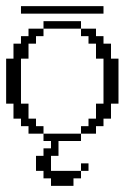

<svg xmlns="http://www.w3.org/2000/svg" viewBox="-20 -459 430 625"><path d="M243.7 97.2V72.8H268.1V97.2ZM146 146V121.6H121.6V97.2H97.2V48.3H121.6V23.9H146V0H121.6V-23.9H243.7V0H170.4V48.3H146V97.2H243.7V121.6H219.2V146ZM72.8 -23.9V-48.3H48.3V-72.8H23.9V-121.6H0V-268.1H23.9V-316.9H48.3V-341.3H72.8V-365.7H121.6V-341.3H97.2V-316.9H72.8V-268.1H48.3V-121.6H72.8V-72.8H97.2V-48.3H121.6V-23.9ZM243.7 -23.9V-48.3H268.1V-72.8H292.5V-121.6H316.9V-268.1H292.5V-316.9H268.1V-341.3H243.7V-365.7H292.5V-341.3H316.9V-316.9H341.3V-268.1H365.7V-121.6H341.3V-72.8H316.9V-48.3H292.5V-23.9ZM121.6 -365.7V-390.1H243.7V-365.7ZM48.3 -414.6V-439H316.9V-414.6Z"/></svg>

Font: FS Mondwest Regular
Style: Regular
Weight: 400
Designer: NZWStudios2024
Foundry: https://fontstruct.com
Version: Version 1.0